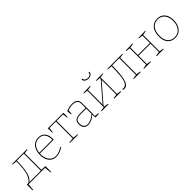

<svg xmlns="http://www.w3.org/2000/svg" viewBox="318 -2226 3859 3859"><g transform="rotate(-45 2247.5 -296.5)"><path d="M6 145 5 -19 61 -23 37 -11Q75 -37 102.5 -72Q130 -107 148.5 -161Q167 -215 176.5 -298.5Q186 -382 187 -504L193 -497L87 -508V-522H512V-508L414 -495L422 -502V-15L415 -24L532 -19V145H516L501 -9L507 0H26L35 -9L22 145ZM64 -11 68 -19H411L402 -13V-510L408 -503H197L205 -511Q205 -355 189 -255Q173 -155 142 -98Q111 -41 64 -11Z M824 6Q763 6 715 -24Q667 -54 639.5 -112.5Q612 -171 612 -254Q612 -337 639.5 -398.5Q667 -460 717.5 -494Q768 -528 836 -528Q899 -528 941.5 -499.5Q984 -471 1005.5 -421Q1027 -371 1027 -305Q1027 -300 1027 -294Q1027 -288 1026 -277H621V-296H1015L1006 -290Q1007 -349 991 -399Q975 -449 937.5 -479Q900 -509 836 -509Q773 -509 727.5 -477.5Q682 -446 657.5 -389Q633 -332 633 -256Q633 -178 658 -124Q683 -70 727 -41.5Q771 -13 827 -13Q870 -13 918.5 -30Q967 -47 1017 -82L1028 -67Q974 -30 922.5 -12Q871 6 824 6Z M1209 0V-14L1322 -26L1314 -18V-510L1322 -503H1124L1132 -510L1118 -398H1103V-522H1545V-398H1530L1516 -510L1523 -503H1329L1334 -510V-18L1329 -26L1442 -14V0Z M1949 -19 1942 -27 2039 -17V-2L1934 2L1930 -94L1934 -91Q1888 -45 1833.5 -19.5Q1779 6 1728 6Q1671 6 1635.5 -29Q1600 -64 1600 -136Q1600 -195 1624 -225Q1648 -255 1688.5 -265Q1729 -275 1778 -275H1936L1929 -268V-391Q1929 -454 1893 -481.5Q1857 -509 1797 -509Q1764 -509 1726 -501.5Q1688 -494 1648 -479L1655 -490L1648 -392H1631L1623 -491Q1670 -509 1714.5 -518.5Q1759 -528 1798 -528Q1866 -528 1907.5 -497Q1949 -466 1949 -394ZM1621 -140Q1621 -75 1652 -44Q1683 -13 1731 -13Q1776 -13 1830 -38.5Q1884 -64 1934 -110L1929 -99V-263L1936 -256H1780Q1695 -256 1658 -230.5Q1621 -205 1621 -140Z M2109 0V-15L2206 -29L2199 -21V-502L2205 -495L2109 -506V-520L2309 -525V-511L2211 -495L2219 -502V-74L2211 -72L2566 -482L2557 -465V-502L2563 -495L2467 -506V-520L2667 -525V-511L2569 -495L2577 -502V-21L2570 -29L2667 -15V0H2467V-15L2564 -29L2557 -21V-452L2566 -456L2211 -46L2219 -61V-21L2212 -29L2309 -15V0ZM2389 -649Q2359 -649 2334.5 -658Q2310 -667 2294 -686.5Q2278 -706 2275 -736L2300 -738Q2303 -701 2329 -684Q2355 -667 2392 -667Q2427 -667 2450.5 -683Q2474 -699 2475 -737L2498 -738Q2497 -707 2482.5 -687.5Q2468 -668 2443.5 -658.5Q2419 -649 2389 -649Z M2755 6Q2746 6 2737 4.5Q2728 3 2717 1L2720 -20Q2727 -19 2733.5 -18Q2740 -17 2747 -17Q2810 -17 2840 -76.5Q2870 -136 2880 -245.5Q2890 -355 2892 -504L2898 -497L2792 -508V-522H3225V-508L3127 -495L3135 -502V-21L3128 -29L3225 -15V0H3025V-15L3122 -29L3115 -21V-510L3121 -503H2902L2912 -511Q2911 -387 2904 -291Q2897 -195 2880 -129Q2863 -63 2832.5 -28.5Q2802 6 2755 6Z M3315 0V-15L3412 -29L3405 -21V-502L3411 -495L3315 -506V-520L3515 -525V-511L3417 -495L3425 -502V-278L3417 -284H3775L3766 -278V-502L3772 -495L3676 -506V-520L3876 -525V-511L3778 -495L3786 -502V-21L3779 -29L3876 -15V0H3676V-15L3773 -29L3766 -21V-272L3775 -265H3417L3425 -272V-21L3418 -29L3515 -15V0Z M4214 -528Q4314 -528 4373 -460Q4432 -392 4432 -270Q4432 -188 4404 -126Q4376 -64 4324 -29Q4272 6 4198 6Q4100 6 4042.5 -59.5Q3985 -125 3985 -249Q3985 -334 4012.5 -396.5Q4040 -459 4091.5 -493.5Q4143 -528 4214 -528ZM4212 -509Q4115 -509 4060.5 -438.5Q4006 -368 4006 -251Q4006 -136 4057.5 -74.5Q4109 -13 4200 -13Q4267 -13 4314 -45Q4361 -77 4386 -134.5Q4411 -192 4411 -267Q4411 -380 4357.5 -444.5Q4304 -509 4212 -509Z"/></g></svg>

Font: Bitter Thin
Style: Regular
Weight: 100
Designer: Sol Matas, and Bitter project Authors
Foundry: Sol Matas
Version: Version 2.002